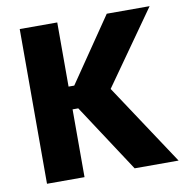

<svg xmlns="http://www.w3.org/2000/svg" viewBox="-74 -710 752 781"><g transform="rotate(-10 302.0 -319.5)"><path d="M601.5 0H420L236.5 -280H197.5V-374H236.5L417.5 -639H594.5L368 -318V-353ZM213 0H58V-639H213Z"/></g></svg>

Font: Anek Malayalam
Style: Bold
Weight: 700
Version: Version 1.003